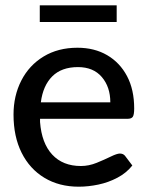

<svg xmlns="http://www.w3.org/2000/svg" viewBox="-20 -697 557 724"><path d="M277 7Q203 7 147.5 -26.5Q92 -60 61.5 -121Q31 -182 31 -265Q31 -336 60.5 -393.5Q90 -451 144.5 -484Q199 -517 272 -517Q336 -517 384 -489Q432 -461 459 -410Q486 -359 486 -288Q486 -265 481 -257Q476 -249 461 -249H131Q131 -246 131 -243Q131 -240 131 -237Q137 -157 177 -114Q217 -71 285 -71Q315 -71 344.5 -83Q374 -95 397.5 -106.5Q421 -118 432 -118Q444 -118 451 -110L479 -73Q457 -45 423 -27Q389 -9 351 -1Q313 7 277 7ZM134 -311H396Q396 -369 364 -406.5Q332 -444 274 -444Q212 -444 177 -409Q142 -374 134 -311ZM130 -614V-677H420V-614Z"/></svg>

Font: Aleo Medium
Style: Regular
Weight: 500
Designer: Alessio Laiso
Foundry: Alessio Laiso
Version: Version 2.001;gftools[0.9.29]